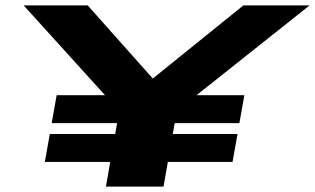

<svg xmlns="http://www.w3.org/2000/svg" viewBox="-20 -695 1173 715"><path d="M172.5 -236.5 191 -340.5H371L68 -675H306.5L549 -402.5L886.5 -675H1133L712 -340.5H890L871.5 -236.5H630.5L623.5 -196H864.5L846 -92H605L589 0H374.5L390.5 -92H147L165.5 -196H409L416 -236.5Z"/></svg>

Font: Anybody UltraExpanded Regular
Style: Bold Italic
Weight: 700
Width: 9
Italic angle: -10°
Designer: Tyler Finck
Foundry: Etcetera Type Company
Version: Version 1.010; ttfautohint (v1.8.3) -l 8 -r 50 -G 200 -x 14 